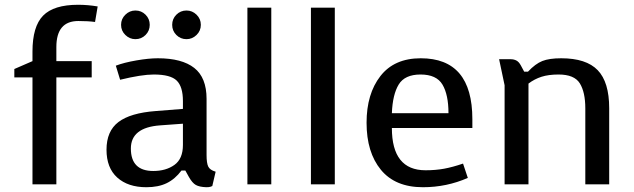

<svg xmlns="http://www.w3.org/2000/svg" viewBox="-20 -772 2654 804"><path d="M116 -556Q116 -661 160.5 -706.5Q205 -752 307 -752Q348 -752 389 -745L378 -680Q349 -684 308 -684Q216 -684 216 -575V-516H364V-448H216V0H116V-448H40V-483L116 -516Z M547 -728Q572 -728 589.5 -710.5Q607 -693 607 -668Q607 -643 589.5 -625.5Q572 -608 547 -608Q523 -608 505 -625.5Q487 -643 487 -668Q487 -693 505 -710.5Q523 -728 547 -728ZM761 -728Q736 -728 718.5 -710.5Q701 -693 701 -668Q701 -643 718.5 -625.5Q736 -608 761 -608Q785 -608 803 -625.5Q821 -643 821 -668Q821 -693 803 -710.5Q785 -728 761 -728ZM883 -53 869 7Q868 8 861.5 10Q855 12 844 12Q815 11 800 2.5Q785 -6 771 -31L756 -58H740Q713 -22 678 -5Q643 12 593 12Q516 12 471 -28.5Q426 -69 426 -145Q426 -223 476 -261Q526 -299 632 -307L746 -316V-349Q746 -409 720 -434.5Q694 -460 624 -460Q573 -460 483 -438L465 -497Q499 -510 551 -519Q603 -528 641 -528Q742 -528 793.5 -487.5Q845 -447 845 -358V-123Q845 -89 852 -74.5Q859 -60 883 -53ZM650 -247Q528 -238 528 -150Q528 -56 622 -56Q675 -56 710.5 -81.5Q746 -107 746 -165V-254Z M1116 -740H1016V0H1116Z M1382 -740H1282V0H1382Z M1515 -258Q1515 -134 1575 -61Q1635 12 1751 12Q1850 12 1939 -27L1919 -87Q1875 -72 1839.5 -65.5Q1804 -59 1762 -59Q1621 -59 1621 -236H1958V-273Q1958 -528 1742 -528Q1631 -528 1573 -453.5Q1515 -379 1515 -258ZM1741 -460Q1808 -460 1833 -417.5Q1858 -375 1858 -298H1621Q1624 -376 1649.5 -418Q1675 -460 1741 -460Z M2161 -498 2175 -472H2191Q2222 -505 2251 -516.5Q2280 -528 2330 -528Q2435 -528 2483 -478Q2531 -428 2531 -319V0H2431V-318Q2431 -386 2408 -423Q2385 -460 2319 -460Q2277 -460 2247.5 -450.5Q2218 -441 2193 -422V0H2093V-415L2070 -524H2119Q2132 -524 2142.5 -518.5Q2153 -513 2161 -498Z"/></svg>

Font: Voces
Style: Regular
Weight: 400
Designer: Ana Paula Megda, Pablo Ugerman
Foundry: Ana Paula Megda, Pablo Ugerman
Version: Version 1.100